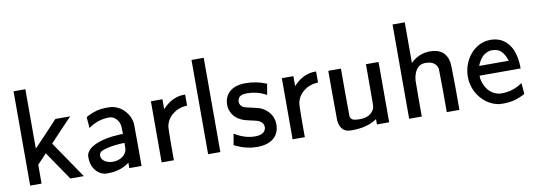

<svg xmlns="http://www.w3.org/2000/svg" viewBox="-56 -1038 3866 1392"><g transform="rotate(-10 1877.0 -342.0)"><path d="M76 0V-694H163V-257Q262 -360 340 -444H449Q367 -360 286 -272L292 -263Q295 -259 377.5 -137.5Q460 -16 463 -12L471 0H372L309 -92Q294 -114 277 -139Q260 -164 249.5 -179.5Q239 -195 237 -198L228 -211Q217 -199 194.5 -175Q172 -151 160 -139V0Z M580 -426Q645 -460 716 -460Q750 -460 756 -459Q819 -447 857 -400Q887 -366 895 -315Q896 -306 896 -152V0H806V-39L795 -32Q733 10 648 10Q626 10 618 8Q577 -3 552 -39Q527 -75 527 -126Q527 -142 528 -146Q541 -187 594 -213Q666 -247 784 -252H803V-277Q803 -305 802 -310Q797 -343 775.5 -365Q754 -387 725 -387Q650 -387 586 -346Q583 -344 579.5 -341.5Q576 -339 574 -338L572 -337L571 -355Q569 -373 567.5 -393Q566 -413 566 -417ZM613 -126Q613 -99 638 -82.5Q663 -66 697 -66Q733 -66 760 -82Q787 -98 798 -124Q803 -137 803 -166V-186H792Q729 -184 677 -172Q641 -163 627 -153.5Q613 -144 613 -126Z M1141 -389Q1207 -455 1290 -455H1297V-373H1287Q1231 -369 1189 -335Q1147 -301 1137 -248Q1135 -239 1134 -119V0H1044V-450H1129V-377Z M1386 0V-694H1476V0Z M1579 -35Q1580 -36 1583.5 -56Q1587 -76 1590 -95.5Q1593 -115 1594 -115L1604 -109Q1673 -68 1744 -68Q1807 -68 1822 -106Q1825 -115 1825 -123Q1825 -152 1799 -167Q1786 -177 1738 -186Q1686 -197 1666 -207Q1617 -229 1597 -273Q1584 -298 1584 -326Q1584 -383 1618 -417.5Q1652 -452 1713 -459Q1718 -460 1726 -460H1741Q1823 -460 1896 -429Q1896 -428 1889 -388L1882 -349Q1876 -352 1869 -356Q1809 -386 1739 -386Q1689 -386 1676 -360Q1670 -348 1670 -336Q1670 -307 1699 -292Q1709 -287 1758 -277Q1806 -268 1829 -256Q1884 -227 1903 -175Q1911 -153 1911 -130Q1911 -62 1867.5 -26Q1824 10 1746 10Q1670 10 1597 -24Q1579 -32 1579 -35Z M2105 -389Q2171 -455 2254 -455H2261V-373H2251Q2195 -369 2153 -335Q2111 -301 2101 -248Q2099 -239 2098 -119V0H2008V-450H2093V-377Z M2349 -268V-444H2442V-268L2443 -92Q2449 -71 2464.5 -65Q2480 -59 2514 -59Q2593 -59 2620 -116Q2625 -128 2625.5 -148Q2626 -168 2626 -291V-444H2719V0H2629V-39L2622 -35Q2554 10 2444 10Q2412 10 2394 1Q2356 -18 2350 -81Q2349 -89 2349 -268Z M2956 -395Q3016 -455 3100 -455Q3211 -455 3231 -354Q3235 -331 3236 -164V0H3143V-157Q3142 -315 3141 -320Q3127 -378 3052 -378Q3017 -378 2997 -358Q2966 -327 2960 -268Q2959 -261 2959 -129V0H2866V-694H2956Z M3713 -113Q3719 -43 3719 -38Q3719 -35 3718 -33Q3717 -31 3716 -30Q3715 -29 3710.5 -27Q3706 -25 3703 -24Q3637 10 3562 10Q3535 10 3528 9Q3454 -4 3403.5 -58.5Q3353 -113 3340 -190Q3338 -206 3338 -226Q3338 -245 3340 -261Q3353 -347 3411 -405Q3470 -461 3545 -461Q3628 -461 3676 -400Q3721 -342 3725 -238V-219H3423V-215Q3423 -189 3434 -160Q3466 -79 3542 -66Q3546 -65 3558 -65Q3642 -65 3707 -110ZM3650 -289Q3636 -334 3612 -359.5Q3588 -385 3543 -385Q3540 -385 3535.5 -384.5Q3531 -384 3529 -384Q3473 -373 3444 -314Q3433 -294 3433 -289Z"/></g></svg>

Font: KaTeX_SansSerif
Style: Regular
Weight: 400
Version: Version 1.1; ttfautohint (v1.3)